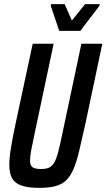

<svg xmlns="http://www.w3.org/2000/svg" viewBox="-20 -899 514 927"><path d="M169 8Q116 8 84 -3Q52 -14 38.5 -38Q25 -62 25 -103Q25 -138 33 -186.5Q41 -235 55 -301L138 -688H239L148 -258Q137 -207 131 -175.5Q125 -144 125 -125Q125 -108 130.5 -99Q136 -90 147.5 -86.5Q159 -83 178 -83Q202 -83 216.5 -89.5Q231 -96 241.5 -113.5Q252 -131 261 -165.5Q270 -200 282 -258L373 -688H474L392 -300Q375 -225 362.5 -171.5Q350 -118 335 -83Q320 -48 299 -28Q278 -8 246.5 0Q215 8 169 8ZM266 -750 225 -871 227 -879H292L327 -800L391 -879H462L460 -871L368 -750Z"/></svg>

Font: Saira ExtraCondensed SemiBold
Style: Italic
Weight: 600
Width: 2
Italic angle: -12°
Designer: Hector Gatti with collaboration of the Omnibus-Type team
Foundry: Omnibus-Type
Version: Version 1.101